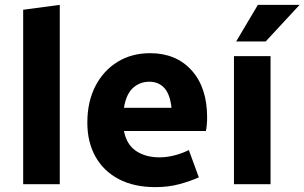

<svg xmlns="http://www.w3.org/2000/svg" viewBox="-20 -755 1248 787"><path d="M75 0V-715L225 -735V0Z M338 -252Q338 -338 371 -402Q404 -466 462 -501.5Q520 -537 595 -537Q702 -537 765.5 -466.5Q829 -396 829 -274Q829 -257 827.5 -242Q826 -227 824 -218H488Q499 -162 538 -136Q577 -110 634 -110Q664 -110 696.5 -118.5Q729 -127 754 -140L795 -28Q759 -12 714.5 0Q670 12 617 12Q529 12 466.5 -21Q404 -54 371 -113.5Q338 -173 338 -252ZM592 -420Q553 -420 525 -394.5Q497 -369 488 -313H683Q677 -369 653.5 -394.5Q630 -420 592 -420Z M939 0V-525H1089V0ZM948 -585 1037 -735H1208L1069 -585Z"/></svg>

Font: Radio Canada
Style: Bold
Weight: 700
Designer: Charles Daoud, Etienne Aubert Bonn, Alexandre Saumier Demers, Jacques Le Bailly
Foundry: Radio-Canada
Version: Version 2.104; ttfautohint (v1.8.4.7-5d5b);gftools[0.9.28.de